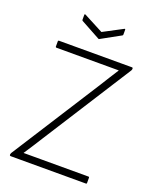

<svg xmlns="http://www.w3.org/2000/svg" viewBox="-153 -919 811 1006"><g transform="rotate(20 253.0 -416.0)"><path d="M33 0Q26 0 26 -6V-8Q26 -10 27 -12Q28 -14 29 -17L347 -515Q363 -541 378.5 -565.5Q394 -590 410 -615V-616Q384 -616 357 -616Q330 -616 303 -616H64Q58 -616 58 -621V-650Q58 -655 64 -655H470Q475 -655 475 -649V-647Q475 -643 472 -638L157 -144Q141 -118 124 -92Q107 -66 90 -40V-39Q117 -39 143.5 -39Q170 -39 197 -39H451Q456 -39 456 -34V-5Q456 0 451 0ZM252 -736 144 -795Q141 -797 141 -801V-827Q141 -834 147 -831L256 -774L364 -831Q369 -833 369 -827V-801Q369 -797 366 -795L259 -736Q256 -733 252 -736Z"/></g></svg>

Font: Sofia Sans Semi Condensed ExtraLight
Style: Regular
Weight: 250
Version: Version 4.100